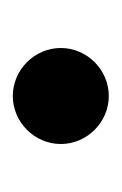

<svg xmlns="http://www.w3.org/2000/svg" viewBox="35 -225 190 300"><g transform="rotate(-90 130.0 -75.0)"><path d="M205 -75C205 -116 171 -150 130 -150C89 -150 55 -116 55 -75C55 -34 89 0 130 0C171 0 205 -34 205 -75Z"/></g></svg>

Font: Bruno Ace SC
Style: Regular
Weight: 400
Designer: Astigmatic (AOETI)
Foundry: Astigmatic (AOETI)
Version: Version 1.000